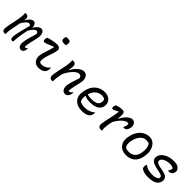

<svg xmlns="http://www.w3.org/2000/svg" viewBox="313 -2161 3574 3574"><g transform="rotate(45 2100.0 -373.5)"><path d="M74 -533Q78 -535 81 -535.5Q84 -536 87.5 -537Q91 -538 95 -538Q99 -538 103 -538Q120 -538 132.5 -531Q145 -524 153 -510Q161 -496 162.5 -475Q164 -454 159 -426Q148 -351 132.5 -279Q117 -207 104.5 -137.5Q92 -68 92 3Q90 3 87 3.5Q84 4 81.5 4.5Q79 5 76 5Q73 5 70 5Q51 5 39 -1Q27 -7 20 -17Q13 -27 10.5 -39.5Q8 -52 9 -66Q15 -126 27.5 -187.5Q40 -249 53.5 -312Q67 -375 74 -438Q78 -470 78 -491.5Q78 -513 74 -533ZM292 -542Q311 -542 325.5 -531.5Q340 -521 348.5 -504.5Q357 -488 360 -468.5Q363 -449 359 -432Q347 -367 335 -309Q323 -251 313 -197.5Q303 -144 298 -95Q293 -46 293 0Q290 1 285.5 2Q281 3 277 3.5Q273 4 268 4Q249 4 238 -6.5Q227 -17 225 -42Q223 -67 231 -113Q237 -149 244.5 -183Q252 -217 260.5 -252Q269 -287 279.5 -327.5Q290 -368 304 -416Q302 -429 297.5 -436.5Q293 -444 285.5 -447.5Q278 -451 266 -451Q247 -451 227 -437.5Q207 -424 183.5 -392.5Q160 -361 130 -307L141 -431H165Q185 -467 206 -492Q227 -517 249 -529.5Q271 -542 292 -542ZM496 -543Q519 -543 535 -530Q551 -517 560.5 -496Q570 -475 573 -450Q576 -425 573 -400Q567 -356 556 -313Q545 -270 534.5 -226Q524 -182 518 -135Q516 -120 515.5 -107Q515 -94 516 -83Q519 -81 523 -80Q527 -79 531 -79Q542 -79 553 -87Q564 -95 571 -107H576Q577 -100 576.5 -92.5Q576 -85 575 -77Q573 -56 565.5 -38Q558 -20 547 -9Q538 0 527.5 4.5Q517 9 503 9Q478 9 459.5 -6Q441 -21 432 -51Q423 -81 429 -123Q432 -154 439 -185Q446 -216 455 -249.5Q464 -283 476 -321Q488 -359 501 -404Q497 -429 488.5 -440Q480 -451 461 -451Q440 -451 418 -434Q396 -417 373 -385Q350 -353 326 -309L341 -437H365Q384 -469 406 -492.5Q428 -516 451.5 -529.5Q475 -543 496 -543Z M693 -501Q732 -514 771.5 -523.5Q811 -533 847.5 -537.5Q884 -542 916 -542Q940 -542 958.5 -533Q977 -524 987.5 -508.5Q998 -493 995 -474Q991 -435 980 -397Q969 -359 955.5 -321Q942 -283 930.5 -245.5Q919 -208 913 -170Q910 -146 910 -127Q910 -108 913 -90Q924 -80 937 -75Q950 -70 968 -70Q1014 -70 1052.5 -88.5Q1091 -107 1129 -151H1135Q1137 -140 1137 -128Q1137 -116 1134 -102Q1130 -77 1121 -59Q1112 -41 1097 -27Q1085 -15 1066 -5.5Q1047 4 1023 9Q999 14 969 14Q933 14 904 1.5Q875 -11 855 -35Q835 -59 826 -90.5Q817 -122 822 -159Q827 -202 838 -240.5Q849 -279 861.5 -315Q874 -351 885 -387.5Q896 -424 903 -464L898 -468Q857 -452 821.5 -436.5Q786 -421 757 -411Q728 -401 707 -401Q691 -401 683.5 -418Q676 -435 681 -466Q683 -475 686 -484Q689 -493 693 -501ZM925 -755Q931 -757 937.5 -758Q944 -759 951.5 -760Q959 -761 966.5 -761Q974 -761 981 -761Q1018 -761 1034.5 -742.5Q1051 -724 1044 -691L1038 -648Q1032 -647 1025.5 -645.5Q1019 -644 1011.5 -643.5Q1004 -643 997.5 -642.5Q991 -642 983 -642Q945 -642 928 -660.5Q911 -679 918 -717Z M1314 -532Q1318 -534 1322.5 -534.5Q1327 -535 1332.5 -536Q1338 -537 1343 -537Q1370 -537 1386.5 -525Q1403 -513 1408 -487.5Q1413 -462 1407 -421Q1399 -365 1387 -310.5Q1375 -256 1364 -204Q1353 -152 1345.5 -100Q1338 -48 1337 3Q1334 3 1331 3.5Q1328 4 1325 4.5Q1322 5 1318 5Q1297 5 1283.5 -1.5Q1270 -8 1262 -19Q1254 -30 1251.5 -43Q1249 -56 1250 -70Q1256 -130 1269 -192.5Q1282 -255 1295.5 -317Q1309 -379 1316 -439Q1320 -470 1319.5 -491.5Q1319 -513 1314 -532ZM1620 -542Q1650 -542 1672 -528Q1694 -514 1707 -491Q1720 -468 1725 -440.5Q1730 -413 1727 -387Q1721 -345 1711 -304.5Q1701 -264 1691 -223.5Q1681 -183 1675 -138Q1673 -123 1672 -109Q1671 -95 1672 -83Q1676 -81 1680 -80Q1684 -79 1688 -79Q1699 -79 1710.5 -85.5Q1722 -92 1733.5 -103Q1745 -114 1752 -126H1758Q1758 -117 1757 -107Q1756 -97 1753 -83Q1749 -63 1742 -48Q1735 -33 1726 -21Q1715 -8 1699 0.5Q1683 9 1659 9Q1634 9 1612.5 -7.5Q1591 -24 1580.5 -54Q1570 -84 1574 -123Q1579 -166 1589.5 -206Q1600 -246 1615.5 -290Q1631 -334 1649 -389Q1643 -418 1629 -432Q1615 -446 1589 -446Q1561 -446 1531 -427.5Q1501 -409 1470.5 -376Q1440 -343 1411.5 -299Q1383 -255 1358 -203L1381 -361H1404Q1432 -412 1467.5 -453Q1503 -494 1542.5 -518Q1582 -542 1620 -542Z M2168 -543Q2217 -543 2253 -527Q2289 -511 2312 -484.5Q2335 -458 2343.5 -425Q2352 -392 2347 -359L2345 -353Q2337 -308 2308 -276Q2279 -244 2228.5 -227Q2178 -210 2103 -210Q2070 -210 2042.5 -213.5Q2015 -217 1994.5 -223.5Q1974 -230 1962 -238L1933 -234L1947 -296Q1963 -288 1981 -282.5Q1999 -277 2023 -274.5Q2047 -272 2079 -272Q2165 -272 2206.5 -296.5Q2248 -321 2255 -362Q2261 -393 2257 -413Q2253 -433 2241 -448Q2225 -453 2208 -456.5Q2191 -460 2169 -460Q2119 -460 2076.5 -436Q2034 -412 2003.5 -364Q1973 -316 1960 -244L1958 -232Q1950 -194 1955 -159.5Q1960 -125 1977 -99Q2005 -85 2034 -79Q2063 -73 2102 -73Q2146 -73 2180 -81Q2214 -89 2243 -104.5Q2272 -120 2302 -143H2308Q2308 -133 2307.5 -124Q2307 -115 2305 -106Q2301 -81 2293 -65Q2285 -49 2271 -36Q2255 -21 2231.5 -10.5Q2208 0 2176.5 5.5Q2145 11 2103 11Q2041 11 1993 -8.5Q1945 -28 1913.5 -64Q1882 -100 1871 -149.5Q1860 -199 1871 -259L1874 -272Q1886 -342 1914 -393Q1942 -444 1981.5 -477.5Q2021 -511 2068.5 -527Q2116 -543 2168 -543Z M2482 -513Q2497 -518 2512 -522.5Q2527 -527 2542.5 -530.5Q2558 -534 2572.5 -537Q2587 -540 2602 -541Q2617 -542 2632 -542Q2649 -542 2661 -536Q2673 -530 2680.5 -517.5Q2688 -505 2690.5 -484Q2693 -463 2691 -432.5Q2689 -402 2683 -362Q2676 -327 2668.5 -295.5Q2661 -264 2654 -233.5Q2647 -203 2641 -171.5Q2635 -140 2632 -104Q2628 -69 2629 -45.5Q2630 -22 2636 1Q2628 4 2619 5.5Q2610 7 2600 7Q2577 7 2561 -3.5Q2545 -14 2538 -36Q2531 -58 2537 -92Q2541 -127 2548.5 -162.5Q2556 -198 2564 -234.5Q2572 -271 2580 -308.5Q2588 -346 2595.5 -385Q2603 -424 2607 -464L2602 -468Q2572 -453 2552.5 -442Q2533 -431 2519.5 -424.5Q2506 -418 2494 -418Q2484 -418 2477 -424Q2470 -430 2468 -442.5Q2466 -455 2470 -475Q2472 -484 2474.5 -493Q2477 -502 2482 -513ZM2888 -548Q2908 -548 2922.5 -541.5Q2937 -535 2948 -525Q2960 -513 2966.5 -498.5Q2973 -484 2976 -469.5Q2979 -455 2978.5 -443.5Q2978 -432 2977 -425L2974 -410Q2971 -397 2966 -381.5Q2961 -366 2951.5 -352Q2942 -338 2926.5 -328.5Q2911 -319 2888 -319Q2884 -319 2879.5 -319.5Q2875 -320 2871 -321V-327Q2883 -353 2889 -377.5Q2895 -402 2897 -428Q2891 -435 2883 -438Q2875 -441 2865 -441Q2836 -441 2797 -415.5Q2758 -390 2715.5 -336.5Q2673 -283 2633 -200L2665 -374L2690 -367Q2719 -422 2753 -462.5Q2787 -503 2822 -525.5Q2857 -548 2888 -548Z M3344 -543Q3395 -543 3434.5 -518.5Q3474 -494 3499.5 -451.5Q3525 -409 3534 -352.5Q3543 -296 3532 -231L3529 -217Q3516 -142 3482 -91.5Q3448 -41 3394.5 -15Q3341 11 3267 11Q3211 11 3168 -8Q3125 -27 3097.5 -61Q3070 -95 3060 -142.5Q3050 -190 3060 -247L3063 -261Q3078 -348 3118 -411.5Q3158 -475 3216 -509Q3274 -543 3344 -543ZM3344 -456Q3298 -456 3260 -430.5Q3222 -405 3195 -358.5Q3168 -312 3155 -247L3152 -235Q3143 -189 3150 -148.5Q3157 -108 3186 -81Q3205 -75 3223.5 -72Q3242 -69 3263 -69Q3316 -69 3353.5 -87.5Q3391 -106 3414 -141Q3437 -176 3446 -225L3448 -236Q3460 -303 3452 -355.5Q3444 -408 3416 -443Q3401 -450 3383.5 -453Q3366 -456 3344 -456Z M3985 -544Q4018 -544 4043 -539.5Q4068 -535 4087 -525Q4106 -515 4120 -500Q4137 -483 4144.5 -462.5Q4152 -442 4147 -422L4146 -413Q4138 -376 4113.5 -356Q4089 -336 4057 -336Q4050 -336 4044 -337Q4038 -338 4032 -339V-345Q4044 -363 4052 -383.5Q4060 -404 4062 -427Q4047 -441 4024 -448Q4001 -455 3969 -455Q3931 -455 3898.5 -447.5Q3866 -440 3840.5 -427.5Q3815 -415 3799 -398Q3783 -381 3780 -361Q3777 -345 3783.5 -330Q3790 -315 3813.5 -302.5Q3837 -290 3886 -280L3974 -263Q4024 -253 4052.5 -234Q4081 -215 4091 -188Q4101 -161 4095 -126Q4086 -78 4055.5 -48Q4025 -18 3974.5 -3.5Q3924 11 3854 11Q3806 11 3769 4Q3732 -3 3709 -14Q3686 -25 3676 -35Q3666 -46 3662 -63Q3658 -80 3663 -105Q3665 -115 3667.5 -122.5Q3670 -130 3674 -136H3680Q3703 -117 3730.5 -104Q3758 -91 3794 -84.5Q3830 -78 3879 -78Q3912 -78 3938 -84Q3964 -90 3983.5 -100.5Q4003 -111 4015 -126Q4019 -148 4013 -162Q4007 -176 3988.5 -186Q3970 -196 3936 -203L3840 -224Q3778 -237 3743.5 -259Q3709 -281 3697.5 -309.5Q3686 -338 3692 -371Q3699 -410 3725 -442Q3751 -474 3790.5 -497Q3830 -520 3879.5 -532Q3929 -544 3985 -544Z"/></g></svg>

Font: Rec Mono Duotone
Style: Italic
Weight: 400
Italic angle: -10°
Monospace: yes
Version: Version 1.085; ttfautohint (v1.8.4.7-5d5b)